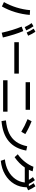

<svg xmlns="http://www.w3.org/2000/svg" viewBox="2025 -2920 949 5040"><g transform="rotate(90 2500.0 -400.5)"><path d="M679 -494 796 -537Q845 -422 885.5 -292.5Q926 -163 965 -1L840 30Q774 -265 679 -494ZM247 -715 372 -707Q356 -512 300 -326.5Q244 -141 150 25L35 -29Q214 -349 247 -715ZM670 -804Q700 -763 725 -719Q750 -675 778 -615L693 -573Q644 -678 587 -756ZM814 -855Q871 -775 918 -664L834 -626Q790 -727 733 -810Z M1088 -420H1912V-301H1088Z M2088 -123H2912V-7H2088ZM2138 -713H2862V-598H2138Z M3820 -640 3933 -615Q3880 -317 3688 -155.5Q3496 6 3159 35L3141 -81Q3341 -100 3479 -165.5Q3617 -231 3700.5 -348Q3784 -465 3820 -640ZM3163 -755Q3337 -688 3500 -590L3439 -484Q3283 -579 3108 -649Z M4771 -576H4377Q4274 -424 4107 -309L4030 -391Q4141 -470 4228.5 -580Q4316 -690 4358 -803L4478 -783Q4461 -730 4438 -683H4701Q4667 -744 4630 -790L4710 -841Q4766 -771 4809 -683H4865Q4833 -749 4790 -810L4871 -855Q4928 -776 4976 -664L4897 -628Q4896 -447 4808.5 -299.5Q4721 -152 4563 -59Q4405 34 4201 54L4165 -54Q4333 -71 4465 -142Q4597 -213 4677 -325.5Q4757 -438 4771 -576Z"/></g></svg>

Font: Enso SemiBold
Style: Regular
Weight: 600
Designer: Coji Morishita
Foundry: UNDERFOREST DESIGN
Version: Version 1.000